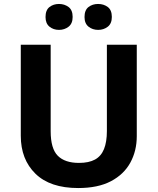

<svg xmlns="http://www.w3.org/2000/svg" viewBox="-20 -940 796 970"><path d="M671 -252Q671 -178 638.5 -118.5Q606 -59 540.5 -24.5Q475 10 375 10Q233 10 159 -62.5Q85 -135 85 -254V-714H236V-277Q236 -189 272 -153Q308 -117 379 -117Q429 -117 460 -134Q491 -151 505.5 -187Q520 -223 520 -278V-714H671ZM210 -854Q210 -889 230 -904.5Q250 -920 277.9 -920Q305.8 -920 326.4 -904.6Q347 -889.2 347 -854.4Q347 -821 326.4 -805Q305.8 -789 277.9 -789Q250 -789 230 -805.2Q210 -821.5 210 -854ZM407 -854Q407 -889 427.1 -904.5Q447.3 -920 475.6 -920Q504 -920 524.5 -904.6Q545 -889.2 545 -854.4Q545 -821 524.4 -805Q503.9 -789 476 -789Q447.5 -789 427.3 -805.2Q407 -821.5 407 -854Z"/></svg>

Font: Noto Sans Gujarati
Style: Regular
Weight: 400
Designer: Jelle Bosma - Monotype Design Team, Universal Thirst
Foundry: Monotype Imaging Inc.
Version: Version 2.102